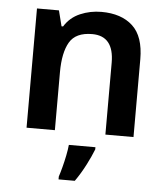

<svg xmlns="http://www.w3.org/2000/svg" viewBox="-54 -601 752 871"><g transform="rotate(5 322.0 -166.0)"><path d="M373 -553Q464 -553 515.5 -505.5Q567 -458 567 -354V0H439V-327Q439 -449 340 -449Q265 -449 237 -401Q209 -353 209 -264V0H80V-543H180L198 -472H205Q231 -514 276.5 -533.5Q322 -553 373 -553ZM399 71Q387 102 366 143Q345 184 319 221H245V208Q251 190 258 163.5Q265 137 270.5 109.5Q276 82 278 61H399Z"/></g></svg>

Font: Noto Sans Sora Sompeng Semi
Style: Bold
Weight: 700
Designer: Monotype Design Team. David Williams.
Foundry: Monotype Imaging Inc.
Version: Version 2.101; ttfautohint (v1.8.4.7-5d5b)